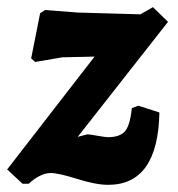

<svg xmlns="http://www.w3.org/2000/svg" viewBox="-43 -506 496 536"><path d="M384 -486 426 -445 174 -124 201 -131Q206 -131 229 -127Q252 -123 258 -123Q291 -123 305.5 -139Q320 -155 325 -204L343 -211L402 -192Q398 10 259 10Q225 10 172.5 -6.5Q120 -23 99 -23Q70 -23 37 7H20L-23 -33L221 -348L131 -346L55 -333L44 -343L69 -469L83 -478L174 -471L349 -466Z"/></svg>

Font: Alegreya Sans ExtraBold
Style: Italic
Weight: 800
Italic angle: -7°
Designer: Juan Pablo del Peral
Foundry: Huerta Tipografica
Version: Version 2.007